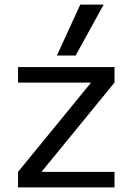

<svg xmlns="http://www.w3.org/2000/svg" viewBox="-20 -810 573 830"><path d="M58 0V-67L372 -451V-453H58V-520H475V-453L161 -69V-67H475V0ZM307 -570H226L327 -790H428Z"/></svg>

Font: M PLUS 2
Style: Regular
Weight: 400
Designer: Coji Morishita
Foundry: UNDERFOREST DESIGN
Version: Version 1.001